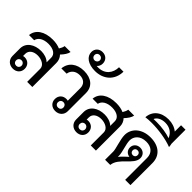

<svg xmlns="http://www.w3.org/2000/svg" viewBox="-36 -1755 2502 2502"><g transform="rotate(45 1215.0 -503.5)"><path d="M195 11C262 11 308 -34 308 -97C308 -160 264 -204 202 -204C192 -204 182 -203 174 -200V-241C174 -304 231 -341 304 -341C377 -341 450 -305 450 -240V0H545V-442C545 -486 530 -524 501 -554C541 -596 569 -638 575 -675H466C463 -652 452 -627 435 -600C397 -617 350 -626 297 -626C145 -626 45 -556 36 -448H131C143 -509 208 -547 297 -547C389 -547 449 -507 449 -445V-359C411 -398 349 -414 296 -414C173 -414 76 -349 76 -241V-104C76 -37 125 11 195 11ZM150 -97C150 -126 170 -147 201 -147C229 -147 250 -126 250 -97C250 -67 229 -47 201 -47C170 -47 150 -67 150 -97Z M976 11C1046 11 1095 -37 1095 -104V-439C1095 -554 1012 -626 874 -626C742 -626 651 -555 641 -439H738C748 -506 800 -547 872 -547C952 -547 998 -503 998 -431V-200C989 -202 980 -204 970 -204C906 -204 863 -160 863 -97C863 -34 909 11 976 11ZM921 -97C921 -126 941 -147 971 -147C1001 -147 1021 -126 1021 -97C1021 -67 1001 -47 971 -47C941 -47 921 -67 921 -97Z M974 -724C1129 -724 1242 -823 1244 -981H1162C1161 -872 1093 -786 972 -786C962 -786 953 -786 944 -787C966 -805 979 -833 979 -866C979 -928 934 -970 872 -970C811 -970 766 -928 766 -867C766 -784 845 -724 974 -724ZM823 -868C823 -896 843 -916 872 -916C901 -916 922 -896 922 -868C922 -840 901 -819 872 -819C843 -819 823 -840 823 -868Z M1367 11C1434 11 1480 -34 1480 -97C1480 -160 1436 -204 1374 -204C1364 -204 1354 -203 1346 -200V-241C1346 -304 1403 -341 1476 -341C1549 -341 1622 -305 1622 -240V0H1717V-442C1717 -486 1702 -524 1673 -554C1713 -596 1741 -638 1747 -675H1638C1635 -652 1624 -627 1607 -600C1569 -617 1522 -626 1469 -626C1317 -626 1217 -556 1208 -448H1303C1315 -509 1380 -547 1469 -547C1561 -547 1621 -507 1621 -445V-359C1583 -398 1521 -414 1468 -414C1345 -414 1248 -349 1248 -241V-104C1248 -37 1297 11 1367 11ZM1322 -97C1322 -126 1342 -147 1373 -147C1401 -147 1422 -126 1422 -97C1422 -67 1401 -47 1373 -47C1342 -47 1322 -67 1322 -97Z M1886 -151V0H1981C1995 -146 2197 -216 2197 -340C2197 -397 2156 -436 2099 -436C2042 -436 2001 -396 2001 -343C2001 -293 2035 -257 2083 -251C2055 -225 2003 -179 1977 -144V-165C1977 -230 1933 -337 1933 -405C1933 -475 1987 -547 2100 -547C2195 -547 2256 -495 2256 -402V0H2353V-405C2353 -542 2256 -626 2100 -626C1934 -626 1837 -525 1837 -408C1837 -329 1886 -202 1886 -151ZM2053 -343C2053 -369 2072 -387 2099 -387C2126 -387 2144 -369 2144 -343C2144 -316 2126 -297 2099 -297C2072 -297 2053 -316 2053 -343Z M2358 -706C2357 -725 2354 -743 2350 -760V-1018H2268V-902C2225 -938 2167 -958 2099 -958C1963 -958 1872 -881 1865 -763C1898 -768 1938 -770 1978 -770C2103 -770 2254 -747 2358 -706ZM1957 -822C1974 -865 2027 -897 2099 -897C2179 -897 2241 -859 2272 -784C2204 -808 2106 -823 2019 -823C1999 -823 1977 -823 1957 -822Z"/></g></svg>

Font: TPK Tissa Web Medium
Style: Regular
Weight: 500
Designer: Jacques Le Bailly, Suppakit Chalermlarp | Katatrad Co.,Ltd.
Foundry: Jacques Le Bailly, Cadson Demak Co.,Ltd.
Version: Version 5.000;Glyphs 3.1.2 (3151)